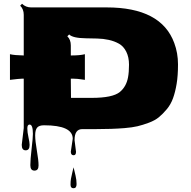

<svg xmlns="http://www.w3.org/2000/svg" viewBox="-20 -690 1023 1026"><path d="M358.4 120.6 368.7 51.3Q368.7 -20.5 215.3 -20.5Q189 -20.5 178.5 -8.1Q168 4.4 168 33.4Q168 62.5 177 114.5Q186 166.5 186 194.1Q186 221.7 164.1 221.7Q142.1 221.7 142.1 192.6Q142.1 163.6 148.9 105Q155.8 46.4 155.8 25.4Q155.8 -24.4 138.2 -24.4Q126 -24.4 126 -3.9Q126 16.6 132.1 43.7Q138.2 70.8 138.2 84.5Q138.2 113.3 117.2 113.3Q96.2 113.3 96.2 84L106.9 -5.9V-269.5H96.2Q84 -269.5 33.2 -263.2V-400.4Q57.1 -394.5 106.9 -393.6V-610.8Q106.9 -641.1 87.9 -659.7L97.7 -669.9Q117.7 -650.4 146.5 -650.4H549.8Q841.3 -650.4 911.1 -460.4Q931.2 -406.7 931.2 -345.9Q931.2 -285.2 923.8 -241.5Q916.5 -197.8 904.5 -164.8Q892.6 -131.8 871.3 -106.4Q850.1 -81.1 829.1 -63.7Q808.1 -46.4 775.4 -34.2Q742.7 -22 714.8 -15.4Q687 -8.8 645 -5.4Q579.1 0 490.2 0H419.4Q378.4 0 378.4 58.6L386.2 121.1Q386.2 139.6 373.5 139.6Q358.4 139.6 358.4 120.6ZM373.5 -269.5H358.4Q358.4 -234.4 359.4 -167H470.2Q581.5 -167 620.1 -198.2Q654.8 -226.6 664.1 -276.4Q669.4 -304.2 669.4 -344.2Q669.4 -384.3 654.8 -413.6Q640.1 -442.9 615.7 -456.5Q591.3 -470.2 561.5 -476.8Q531.7 -483.4 499.3 -484.1Q466.8 -484.9 438.5 -485.4Q369.1 -486.3 349.6 -505.9L339.8 -496.1Q358.4 -478 358.4 -447.3V-393.6Q408.2 -393.6 433.6 -400.4V-263.2Q428.7 -263.7 417 -265.6Q392.6 -269.5 373.5 -269.5ZM373 204.1Q374 208.5 378.2 224.9Q382.3 241.2 383.8 249Q389.2 271.5 389.2 293.7Q389.2 315.9 373 315.9Q356.9 315.9 356.9 297.6Q356.9 279.3 359.1 265.6Q361.3 252 366.7 230.7Q372.1 209.5 373 204.1Z"/></svg>

Font: Nosifer
Style: Regular
Weight: 400
Version: Version 001.002